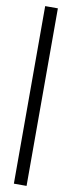

<svg xmlns="http://www.w3.org/2000/svg" viewBox="-104 -783 375 1004"><g transform="rotate(10 83.5 -280.5)"><path d="M49.8 190.4H117.2V-752.4H49.8Z"/></g></svg>

Font: SG Kara SemiBold
Style: Regular
Weight: 400
Designer: Damoon Khanjanzadeh
Version: Version 1.000